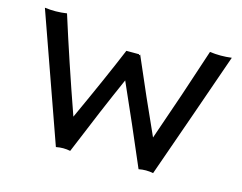

<svg xmlns="http://www.w3.org/2000/svg" viewBox="-79 -646 963 765"><g transform="rotate(15 402.5 -263.0)"><path d="M377 -443H381H429Q431 -436 434 -443Q502 -284 569 -137Q637 -331 700 -525Q745 -519 790 -525Q760 -438 698.5 -263Q637 -88 606 0Q576 -6 546 0Q475 -167 403 -328Q343 -193 264 0Q235 -6 205 0L19 -525Q65 -519 110 -526Q167 -345 241 -135Q328 -325 377 -443Z"/></g></svg>

Font: Rilu
Style: Bold
Weight: 500
Designer: Alí Sinisterra
Foundry: Alí Sinisterra
Version: ""